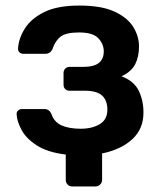

<svg xmlns="http://www.w3.org/2000/svg" viewBox="-20 -550 575 692"><path d="M241 122Q230 122 223.5 115Q217 108 217 98V7Q151 -1 112.5 -26Q74 -51 57.5 -82Q41 -113 40 -138Q39 -146 45 -151.5Q51 -157 58 -157H140Q157 -157 165 -140Q175 -110 202 -98Q229 -86 271 -86Q312 -86 339.5 -102.5Q367 -119 367 -155Q367 -188 348 -205.5Q329 -223 286 -223H231Q221 -223 215 -229Q209 -235 209 -245V-287Q209 -296 215 -302.5Q221 -309 231 -309H282Q354 -309 354 -365Q354 -391 334.5 -412Q315 -433 265 -433Q218 -433 198.5 -418Q179 -403 169 -373Q161 -356 143 -356H64Q56 -356 50.5 -361Q45 -366 45 -375Q47 -411 69.5 -447Q92 -483 139.5 -506.5Q187 -530 266 -530Q346 -530 393 -508Q440 -486 460.5 -452.5Q481 -419 481 -383Q481 -346 467.5 -319Q454 -292 418 -275Q463 -258 480 -223Q497 -188 497 -146Q498 -87 457.5 -49Q417 -11 348 3V98Q348 108 341 115Q334 122 324 122Z"/></svg>

Font: Rubik Medium
Style: Regular
Weight: 500
Designer: Hubert and Fischer
Foundry: Hubert and Fischer
Version: Version 2.300; ttfautohint (v1.8.4.7-5d5b);gftools[0.9.30]